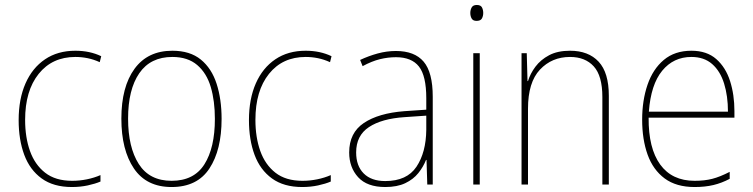

<svg xmlns="http://www.w3.org/2000/svg" viewBox="-20 -742 3028 772"><path d="M269 10Q195 10 147.5 -24.5Q100 -59 77.5 -119.5Q55 -180 55 -259Q55 -344 82.5 -406.5Q110 -469 161 -503.5Q212 -538 283 -538Q341 -538 387 -516L381 -492Q357 -503 332.5 -508Q308 -513 283 -513Q190 -513 135.5 -445Q81 -377 81 -260Q81 -190 100.5 -135Q120 -80 161.5 -47.5Q203 -15 270 -15Q300 -15 329.5 -21Q359 -27 384 -38V-12Q363 -3 333 3.5Q303 10 269 10Z M871 -264Q871 -139 822 -64.5Q773 10 670 10Q569 10 518.5 -64.5Q468 -139 468 -265Q468 -393 521 -465.5Q574 -538 673 -538Q744 -538 787.5 -502.5Q831 -467 851 -405Q871 -343 871 -264ZM495 -265Q495 -150 538 -82.5Q581 -15 670 -15Q760 -15 802 -81.5Q844 -148 844 -264Q844 -336 827.5 -392Q811 -448 773 -480.5Q735 -513 673 -513Q585 -513 540 -447.5Q495 -382 495 -265Z M1195 10Q1121 10 1073.5 -24.5Q1026 -59 1003.5 -119.5Q981 -180 981 -259Q981 -344 1008.5 -406.5Q1036 -469 1087 -503.5Q1138 -538 1209 -538Q1267 -538 1313 -516L1307 -492Q1283 -503 1258.5 -508Q1234 -513 1209 -513Q1116 -513 1061.5 -445Q1007 -377 1007 -260Q1007 -190 1026.5 -135Q1046 -80 1087.5 -47.5Q1129 -15 1196 -15Q1226 -15 1255.5 -21Q1285 -27 1310 -38V-12Q1289 -3 1259 3.5Q1229 10 1195 10Z M1572 -537Q1647 -537 1683.5 -494Q1720 -451 1720 -353V0H1698L1695 -99H1693Q1682 -71 1662 -46Q1642 -21 1609.5 -5.5Q1577 10 1529 10Q1456 10 1420 -29.5Q1384 -69 1384 -129Q1384 -208 1443 -247.5Q1502 -287 1606 -295L1694 -301V-347Q1694 -437 1664.5 -474.5Q1635 -512 1572 -512Q1540 -512 1507.5 -504Q1475 -496 1438 -476L1428 -501Q1462 -517 1498.5 -527Q1535 -537 1572 -537ZM1607 -271Q1515 -265 1463.5 -231Q1412 -197 1412 -129Q1412 -75 1442.5 -44.5Q1473 -14 1529 -14Q1616 -14 1654.5 -71.5Q1693 -129 1694 -220V-277Z M1897 -722Q1913 -722 1918 -712Q1923 -702 1923 -690Q1923 -677 1917.5 -667.5Q1912 -658 1896 -658Q1882 -658 1876.5 -667.5Q1871 -677 1871 -690Q1871 -702 1876.5 -712Q1882 -722 1897 -722ZM1909 -528V0H1883V-528Z M2272 -538Q2346 -538 2387 -494Q2428 -450 2428 -357V0H2402V-352Q2402 -437 2367.5 -475Q2333 -513 2272 -513Q2199 -513 2151 -462Q2103 -411 2103 -305V0H2077V-528H2098L2101 -416H2103Q2112 -446 2133 -474Q2154 -502 2188 -520Q2222 -538 2272 -538Z M2760 -538Q2822 -538 2860 -504.5Q2898 -471 2915.5 -416Q2933 -361 2933 -295V-269H2588Q2587 -146 2634.5 -80.5Q2682 -15 2773 -15Q2813 -15 2844 -23Q2875 -31 2914 -51V-23Q2882 -6 2848.5 2Q2815 10 2773 10Q2699 10 2652.5 -24.5Q2606 -59 2584 -120Q2562 -181 2562 -261Q2562 -338 2583.5 -401Q2605 -464 2649 -501Q2693 -538 2760 -538ZM2760 -513Q2688 -513 2642.5 -457.5Q2597 -402 2589 -293H2907Q2907 -356 2891.5 -406Q2876 -456 2843.5 -484.5Q2811 -513 2760 -513Z"/></svg>

Font: Noto Sans Gurmukhi UI SemiCondensed Thin
Style: Regular
Weight: 100
Width: 4
Designer: Jelle Bosma - Monotype Design Team
Foundry: Monotype Imaging Inc.
Version: Version 2.004; ttfautohint (v1.8.4.7-5d5b)